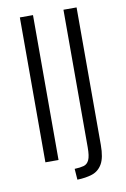

<svg xmlns="http://www.w3.org/2000/svg" viewBox="-93 -783 624 950"><g transform="rotate(-10 219.0 -308.0)"><path d="M76 -728H142V0H76ZM213 57Q241 56 259 51Q277 46 286 26.5Q295 7 295 -36V-728H361V-37Q361 27 342.5 58.5Q324 90 291.5 100.5Q259 111 217 112Z"/></g></svg>

Font: Murecho Light
Style: Regular
Weight: 300
Designer: Neil Summerour
Foundry: Positype
Version: Version 1.010; ttfautohint (v1.8.3)